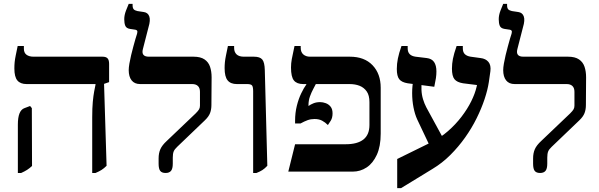

<svg xmlns="http://www.w3.org/2000/svg" viewBox="-20 -884 3088 989"><path d="M455 7V-280Q455 -328 458 -359.5Q461 -391 465 -412.5Q469 -434 472 -448V-451H117Q85 -451 69.5 -469.5Q54 -488 54 -531Q54 -549 55.5 -564Q57 -579 61 -598.5Q65 -618 71 -647H103V-633Q103 -612 116.5 -602Q130 -592 153 -592H508Q526 -592 534 -583.5Q542 -575 542 -555V-461L516 -452L529 -30Q516 -17 503.5 -9Q491 -1 472 7ZM72 7V-242Q72 -279 80.5 -300Q89 -321 106 -327L135 -338L144 -327L145 -29Q132 -17 119.5 -9Q107 -1 89 7Z M833 7Q814 7 805.5 -3.5Q797 -14 797 -41V-68Q797 -95 806 -115.5Q815 -136 839 -158L988 -300Q1001 -313 1005.5 -321Q1010 -329 1010 -340V-411Q1010 -431 999.5 -441Q989 -451 970 -451H702Q673 -451 658 -470Q643 -489 643 -523Q643 -536 646.5 -556.5Q650 -577 655.5 -600Q661 -623 667 -645Q673 -667 678 -684.5Q683 -702 686 -710Q689 -721 686.5 -725.5Q684 -730 677 -731L650 -735Q631 -738 625.5 -751Q620 -764 620 -785Q620 -806 629 -829.5Q638 -853 643 -864H663V-857Q663 -843 668.5 -836.5Q674 -830 688 -827L721 -822Q742 -819 749 -799.5Q756 -780 745 -744L716 -631Q711 -612 718.5 -602Q726 -592 747 -592H977Q1013 -592 1033.5 -578Q1054 -564 1062 -540Q1070 -516 1070 -486L1069 -343Q1069 -320 1062 -301.5Q1055 -283 1035 -264L893 -128Q879 -115 874.5 -103.5Q870 -92 870 -72V-41Q870 -15 861 -4Q852 7 833 7Z M1284 7V-414Q1284 -436 1278.5 -443.5Q1273 -451 1253 -451H1200Q1168 -451 1152.5 -470Q1137 -489 1137 -533Q1137 -549 1138.5 -564Q1140 -579 1144 -598.5Q1148 -618 1154 -647H1186V-637Q1186 -616 1198.5 -604Q1211 -592 1236 -592H1288Q1319 -592 1331 -577.5Q1343 -563 1344 -523L1357 -30Q1344 -16 1331.5 -8Q1319 0 1301 7Z M1465 0 1500 -141H1761Q1821 -141 1852 -165.5Q1883 -190 1883 -240V-358Q1883 -393 1869 -413Q1855 -433 1832.5 -442Q1810 -451 1780 -451H1542Q1509 -451 1494 -469.5Q1479 -488 1479 -536Q1479 -558 1483 -579.5Q1487 -601 1497 -647H1529V-638Q1529 -615 1542.5 -603.5Q1556 -592 1577 -592H1782Q1857 -592 1899 -548Q1941 -504 1941 -432V-196Q1941 -130 1921 -86.5Q1901 -43 1868.5 -21.5Q1836 0 1797 0ZM1669 -240Q1655 -254 1639 -262.5Q1623 -271 1600 -271Q1581 -271 1564.5 -265Q1548 -259 1528 -248H1500V-262Q1500 -303 1509 -339Q1518 -375 1531.5 -403Q1545 -431 1558 -449V-469H1611V-459Q1604 -445 1594 -426.5Q1584 -408 1576.5 -387Q1569 -366 1569 -342V-338Q1580 -346 1595 -352Q1610 -358 1629 -358Q1643 -358 1658 -352.5Q1673 -347 1683 -334.5Q1693 -322 1693 -300Q1693 -277 1683.5 -262Q1674 -247 1669 -240Z M2026 85V-65L2199 -150Q2248 -174 2287.5 -208.5Q2327 -243 2357.5 -283Q2388 -323 2407.5 -362.5Q2427 -402 2435 -437L2437 -446L2365 -455Q2334 -460 2321 -476Q2308 -492 2308 -531Q2308 -555 2313 -581Q2318 -607 2332 -647H2364V-635Q2364 -615 2374.5 -605Q2385 -595 2404 -592L2455 -585Q2482 -582 2496 -565Q2510 -548 2506 -517L2498 -461Q2492 -421 2476 -373Q2460 -325 2435 -274.5Q2410 -224 2376 -176Q2342 -128 2300 -86Q2258 -44 2208 -14L2046 85ZM2201 -117 2129 -269Q2117 -295 2110 -330.5Q2103 -366 2103 -404.5Q2103 -443 2110 -475L2153 -472Q2150 -446 2151 -421Q2152 -396 2159 -373Q2166 -350 2176 -331L2274 -151ZM2217 -437 2080 -455Q2049 -460 2036.5 -476Q2024 -492 2024 -529Q2024 -555 2029.5 -582.5Q2035 -610 2048 -647H2080V-635Q2080 -616 2090 -605.5Q2100 -595 2120 -592L2178 -585Q2204 -582 2216 -564.5Q2228 -547 2228 -516Q2228 -499 2225.5 -482Q2223 -465 2217 -437Z M2762 7Q2743 7 2734.5 -3.5Q2726 -14 2726 -41V-68Q2726 -95 2735 -115.5Q2744 -136 2768 -158L2917 -300Q2930 -313 2934.5 -321Q2939 -329 2939 -340V-411Q2939 -431 2928.5 -441Q2918 -451 2899 -451H2631Q2602 -451 2587 -470Q2572 -489 2572 -523Q2572 -536 2575.5 -556.5Q2579 -577 2584.5 -600Q2590 -623 2596 -645Q2602 -667 2607 -684.5Q2612 -702 2615 -710Q2618 -721 2615.5 -725.5Q2613 -730 2606 -731L2579 -735Q2560 -738 2554.5 -751Q2549 -764 2549 -785Q2549 -806 2558 -829.5Q2567 -853 2572 -864H2592V-857Q2592 -843 2597.5 -836.5Q2603 -830 2617 -827L2650 -822Q2671 -819 2678 -799.5Q2685 -780 2674 -744L2645 -631Q2640 -612 2647.5 -602Q2655 -592 2676 -592H2906Q2942 -592 2962.5 -578Q2983 -564 2991 -540Q2999 -516 2999 -486L2998 -343Q2998 -320 2991 -301.5Q2984 -283 2964 -264L2822 -128Q2808 -115 2803.5 -103.5Q2799 -92 2799 -72V-41Q2799 -15 2790 -4Q2781 7 2762 7Z"/></svg>

Font: Noto Serif Hebrew SemiBold
Style: Regular
Weight: 600
Version: Version 2.003